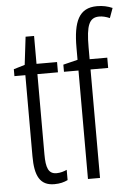

<svg xmlns="http://www.w3.org/2000/svg" viewBox="-55 -806 590 857"><g transform="rotate(-5 240.5 -377.5)"><path d="M168 -38C131 -38 121 -67 121 -126V-486H213V-532H121V-657H83L68 -532L18 -517V-486H67V-123C67 -35 89 10 154 10C179 10 197 5 214 -3V-49C201 -43 185 -38 168 -38Z M438 -486V-532H359V-586C359 -683 373 -718 418 -718C433 -718 449 -714 465 -707L481 -751C460 -760 439 -765 412 -765C331 -765 305 -705 305 -588V-534L240 -518V-486H305V0H359V-486Z"/></g></svg>

Font: Noto Sans Display Condensed Light
Style: Regular
Weight: 300
Width: 3
Designer: Monotype Design Team
Foundry: Monotype Imaging Inc.
Version: Version 1.900